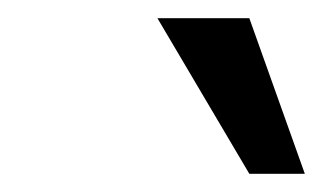

<svg xmlns="http://www.w3.org/2000/svg" viewBox="-20 -791 355 211"><path d="M254 -600 153 -771H254L315 -600Z"/></svg>

Font: Perun
Style: Italic
Weight: 400
Italic angle: -12°
Foundry: Copyright (c) Stefan Peev, Context Ltd, 2016
Version: Version 1.027